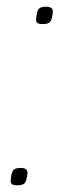

<svg xmlns="http://www.w3.org/2000/svg" viewBox="-20 -553 191 574"><path d="M12 -16Q14 -37 19.5 -44Q25 -51 42 -51Q63 -51 62 -35Q60 -14 54.5 -6.5Q49 1 32 1Q20 1 15.5 -2.5Q11 -6 12 -16ZM88 -498Q90 -519 95.5 -526Q101 -533 118 -533Q139 -533 138 -517Q136 -496 130.5 -488.5Q125 -481 108 -481Q96 -481 91.5 -484.5Q87 -488 88 -498Z"/></svg>

Font: Georama ExtraLight
Style: Italic
Weight: 200
Italic angle: -9°
Designer: Jean-Baptiste Levee
Foundry: Production Type
Version: Version 1.000